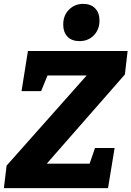

<svg xmlns="http://www.w3.org/2000/svg" viewBox="-28 -970 678 990"><path d="M630 -707 616 -586 213 -126H434L462 -207H563L529 0H-8L6 -116L419 -581H217L184 -500H83L116 -707ZM298 -844Q298 -890 327.5 -920Q357 -950 401 -950Q440 -950 462.5 -927Q485 -904 485 -864Q485 -818 456 -788Q427 -758 382 -758Q342 -758 320 -781Q298 -804 298 -844Z"/></svg>

Font: Bitter Pro ExtraBold
Style: Italic
Weight: 800
Italic angle: -9°
Designer: Sol Matas, and Bitter project Authors
Foundry: Sol Matas
Version: Version 1.010